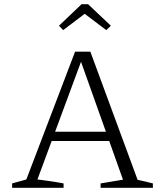

<svg xmlns="http://www.w3.org/2000/svg" viewBox="-20 -898 767 918"><path d="M638 -38Q657 -34 675 -30Q693 -26 711 -21V0H461V-21L568 -39L359 -626H376L159 -40Q191 -36 222 -31.5Q253 -27 284 -21V0H38V-21L106 -40L339 -651H412ZM208 -224V-268H532V-224ZM401 -878 510 -775 488 -754 385 -832 282 -754 262 -775 370 -878Z"/></svg>

Font: Piazzolla Thin ExtraLight
Style: Regular
Weight: 250
Version: Version 2.005